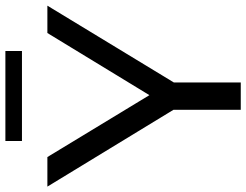

<svg xmlns="http://www.w3.org/2000/svg" viewBox="-122 -774 892 695"><g transform="rotate(-90 323.5 -426.0)"><path d="M274 0V-268L297 -206L-4 -700H103L356 -283H298L552 -700H651L351 -206L373 -268V0ZM161 -792V-852H487V-792Z"/></g></svg>

Font: MOST Montserrat Medium
Style: Regular
Weight: 500
Designer: Julieta Ulanovsky
Foundry: Julieta Ulanovsky
Version: Version 8.000;March 11, 2024;FontCreator 15.0.0.2926 64-bit